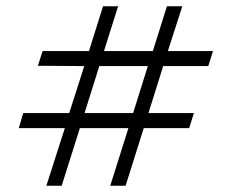

<svg xmlns="http://www.w3.org/2000/svg" viewBox="-20 -593 740 613"><path d="M128 0 187 -184H40L54 -232H201L249 -382L101 -383L116 -430H264L309 -573H357L312 -430H468L513 -573H562L516 -430H660L645 -382H501L454 -232H599L584 -184H439L381 0H332L390 -184H235L177 0ZM250 -232H405L452 -382H297Z"/></svg>

Font: Alumni Sans Thin Medium
Style: Italic
Weight: 500
Italic angle: -8°
Version: Version 1.016